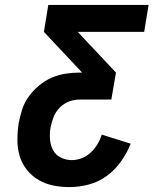

<svg xmlns="http://www.w3.org/2000/svg" viewBox="-20 -755 640 783"><path d="M263 8Q229 8 197 1.5Q165 -5 137.5 -21Q110 -37 90 -62Q70 -87 60.5 -118Q51 -149 51 -183Q51 -217 56 -251Q61 -279 70 -307.5Q79 -336 97 -361Q115 -386 139 -406Q163 -426 190.5 -438Q218 -450 247.5 -454.5Q277 -459 305 -459H315L159 -625L177 -735H586L568 -625H297L453 -459L434 -349H305Q283 -349 261.5 -341Q240 -333 223.5 -316Q207 -299 198.5 -277.5Q190 -256 186 -234Q182 -210 184 -186Q186 -162 196.5 -142.5Q207 -123 228 -112.5Q249 -102 273 -102Q293 -102 313.5 -110Q334 -118 350 -133Q366 -148 377.5 -167Q389 -186 395 -206L513 -169Q498 -131 473.5 -96.5Q449 -62 415.5 -37.5Q382 -13 342 -2.5Q302 8 263 8Z"/></svg>

Font: Iosevka Extrabold Extended
Style: Italic
Weight: 800
Width: 7
Italic angle: -9°
Monospace: yes
Designer: Belleve Invis
Foundry: Belleve Invis
Version: Version 32.5.0; ttfautohint (v1.8.4)